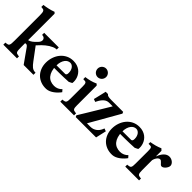

<svg xmlns="http://www.w3.org/2000/svg" viewBox="80 -1578 2420 2420"><g transform="rotate(45 1289.5 -368.5)"><path d="M187.5 -142.1Q187.5 -107.9 189 -87.6Q190.4 -67.4 195.8 -56.6Q201.2 -45.9 211.4 -42Q221.7 -38.1 238.8 -36.1L250.5 -35.6V0H6.8V-37.1L18.1 -37.6Q35.6 -39.6 46.1 -43.2Q56.6 -46.9 62.3 -57.4Q67.9 -67.9 69.6 -87.6Q71.3 -107.4 71.3 -141.1V-583Q71.3 -612.3 69.1 -629.9Q66.9 -647.5 61 -657Q55.2 -666.5 45.4 -669.9Q35.6 -673.3 20.5 -673.8L9.3 -674.3V-711.4Q44.4 -715.3 87.6 -724.9Q130.9 -734.4 170.4 -749.5Q170.9 -749 173.6 -746.6Q176.3 -744.1 179.2 -741.2Q182.1 -738.3 184.6 -735.6Q187 -732.9 187.5 -732.4ZM178.7 -260.3Q192.9 -259.8 215.3 -271Q237.8 -282.2 262.7 -305.7L294.9 -338.4Q309.6 -353.5 314.9 -369.1Q320.3 -384.8 317.4 -397.9Q314.5 -411.1 304 -420.7Q293.5 -430.2 276.9 -432.1L265.1 -432.6V-469.7H525.9V-432.6L514.2 -432.1Q494.6 -430.2 472.9 -420.9Q451.2 -411.6 429.7 -398.2Q408.2 -384.8 388.2 -368.2Q368.2 -351.6 351.6 -335.4L301.3 -282.2L424.3 -117.2Q439 -97.7 451.4 -83.3Q463.9 -68.8 476.3 -59.1Q488.8 -49.3 502.2 -43.9Q515.6 -38.6 532.2 -37.6L543.9 -37.1V0H369.6Q367.2 -2.9 356.9 -17.3Q346.7 -31.7 332.3 -52Q317.9 -72.3 301.8 -95Q285.6 -117.7 271.7 -137.5Q257.8 -157.2 248.3 -170.7Q238.8 -184.1 237.8 -185.5Q228 -198.7 220.2 -204.1Q212.4 -209.5 205.1 -209.5Q191.9 -209.5 178.7 -205.6Z M651.9 -290 822.3 -290.5Q832.5 -294.9 837.2 -303Q841.8 -311 841.8 -331.1Q841.8 -355 835.7 -374.3Q829.6 -393.6 819.1 -407.2Q808.6 -420.9 794.9 -428.5Q781.2 -436 766.1 -436Q747.1 -436 729 -426.8Q710.9 -417.5 696.8 -398.7Q682.6 -379.9 673.8 -351.6Q665 -323.2 665 -285.2Q665 -233.9 676.5 -196.3Q688 -158.7 708.7 -133.8Q729.5 -108.9 759 -96.7Q788.6 -84.5 824.7 -84.5Q856.4 -84.5 884 -96.9Q911.6 -109.4 930.2 -130.4L955.6 -101.6Q942.4 -83 923.6 -63.5Q904.8 -43.9 882.6 -27.3Q860.4 -10.7 835.4 0.2Q810.5 11.2 784.7 12.7Q730.5 15.1 686.3 -1.5Q642.1 -18.1 610.8 -49.3Q579.6 -80.6 562.5 -124.3Q545.4 -168 545.4 -219.7Q545.4 -271.5 561.8 -318.8Q578.1 -366.2 608.2 -402.3Q638.2 -438.5 681.4 -460Q724.6 -481.4 777.8 -481.4Q814 -481.4 842.8 -471.9Q871.6 -462.4 893.3 -446.3Q915 -430.2 930.2 -409.2Q945.3 -388.2 953.9 -365Q962.4 -341.8 964.8 -318.4Q967.3 -294.9 963.9 -273.9Q960.4 -271.5 954.6 -268.3Q948.7 -265.1 942.4 -262Q936 -258.8 930.2 -256.1Q924.3 -253.4 920.4 -251.5Q883.8 -249.5 842.3 -248Q800.8 -246.6 762.7 -246.1Q724.6 -245.6 694.3 -245.6Q664.1 -245.6 649.9 -245.6Z M1211.9 -627.9Q1211.9 -611.8 1205.8 -597.7Q1199.7 -583.5 1189.5 -573.2Q1179.2 -563 1165.3 -556.9Q1151.4 -550.8 1135.7 -550.8Q1120.1 -550.8 1106.4 -556.9Q1092.8 -563 1082.5 -573.2Q1072.3 -583.5 1066.4 -597.7Q1060.5 -611.8 1060.5 -627.9Q1060.5 -643.6 1066.4 -657.2Q1072.3 -670.9 1082.5 -681.2Q1092.8 -691.4 1106.4 -697.5Q1120.1 -703.6 1135.7 -703.6Q1151.4 -703.6 1165.3 -697.5Q1179.2 -691.4 1189.5 -681.2Q1199.7 -670.9 1205.8 -657.2Q1211.9 -643.6 1211.9 -627.9ZM1203.6 -119.6Q1203.6 -94.7 1205.3 -79.6Q1207 -64.5 1212.4 -55.7Q1217.8 -46.9 1227.8 -43.2Q1237.8 -39.6 1253.9 -37.6L1267.1 -37.1V0H1022.5V-37.1L1035.2 -37.6Q1051.8 -39.6 1061.8 -43.5Q1071.8 -47.4 1077.1 -56.4Q1082.5 -65.4 1084.5 -80.3Q1086.4 -95.2 1086.4 -119.1L1086.9 -329.1Q1086.9 -354 1085 -369.1Q1083 -384.3 1077.6 -392.3Q1072.3 -400.4 1062.7 -402.8Q1053.2 -405.3 1037.6 -405.3L1026.4 -404.8V-441.9Q1070.3 -447.3 1107.9 -457.3Q1145.5 -467.3 1185.1 -485.4L1192.9 -477.5Q1196.3 -474.6 1199.5 -471.4Q1202.6 -468.3 1203.6 -465.8Z M1298.3 -322.8Q1301.8 -335.9 1307.4 -359.4Q1313 -382.8 1319.1 -408.2Q1325.2 -433.6 1330.6 -456.8Q1335.9 -480 1338.9 -492.7H1379.4Q1389.2 -478 1408.9 -473.6Q1428.7 -469.2 1462.4 -469.2H1673.8L1683.1 -446.8L1453.1 -44.4H1516.6Q1540 -44.4 1560.3 -51.5Q1580.6 -58.6 1596.9 -70.6Q1613.3 -82.5 1625.5 -98.4Q1637.7 -114.3 1645.5 -132.3L1655.3 -155.3L1692.4 -141.1L1660.2 0H1297.4L1287.1 -21.5Q1290.5 -27.3 1302.2 -46.4Q1314 -65.4 1330.8 -93Q1347.7 -120.6 1368.2 -154.5Q1388.7 -188.5 1409.7 -223.4Q1430.7 -258.3 1451.2 -292.2Q1471.7 -326.2 1488.3 -353.8Q1504.9 -381.3 1516.4 -400.4Q1527.8 -419.4 1531.2 -425.3H1466.8Q1427.7 -425.3 1397.9 -398.9Q1368.2 -372.6 1346.7 -329.6L1335.9 -308.6Z M1827.6 -290 1998 -290.5Q2008.3 -294.9 2012.9 -303Q2017.6 -311 2017.6 -331.1Q2017.6 -355 2011.5 -374.3Q2005.4 -393.6 1994.9 -407.2Q1984.4 -420.9 1970.7 -428.5Q1957 -436 1941.9 -436Q1922.9 -436 1904.8 -426.8Q1886.7 -417.5 1872.6 -398.7Q1858.4 -379.9 1849.6 -351.6Q1840.8 -323.2 1840.8 -285.2Q1840.8 -233.9 1852.3 -196.3Q1863.8 -158.7 1884.5 -133.8Q1905.3 -108.9 1934.8 -96.7Q1964.4 -84.5 2000.5 -84.5Q2032.2 -84.5 2059.8 -96.9Q2087.4 -109.4 2106 -130.4L2131.3 -101.6Q2118.2 -83 2099.4 -63.5Q2080.6 -43.9 2058.3 -27.3Q2036.1 -10.7 2011.2 0.2Q1986.3 11.2 1960.4 12.7Q1906.2 15.1 1862.1 -1.5Q1817.9 -18.1 1786.6 -49.3Q1755.4 -80.6 1738.3 -124.3Q1721.2 -168 1721.2 -219.7Q1721.2 -271.5 1737.5 -318.8Q1753.9 -366.2 1783.9 -402.3Q1814 -438.5 1857.2 -460Q1900.4 -481.4 1953.6 -481.4Q1989.7 -481.4 2018.6 -471.9Q2047.4 -462.4 2069.1 -446.3Q2090.8 -430.2 2106 -409.2Q2121.1 -388.2 2129.6 -365Q2138.2 -341.8 2140.6 -318.4Q2143.1 -294.9 2139.6 -273.9Q2136.2 -271.5 2130.4 -268.3Q2124.5 -265.1 2118.2 -262Q2111.8 -258.8 2106 -256.1Q2100.1 -253.4 2096.2 -251.5Q2059.6 -249.5 2018.1 -248Q1976.6 -246.6 1938.5 -246.1Q1900.4 -245.6 1870.1 -245.6Q1839.8 -245.6 1825.7 -245.6Z M2362.3 -119.1Q2362.3 -92.8 2364.5 -77.1Q2366.7 -61.5 2372.3 -52.7Q2377.9 -43.9 2387.9 -40.5Q2397.9 -37.1 2414.6 -35.2L2426.3 -34.7V0H2180.2V-34.7L2191.4 -35.2Q2209 -37.1 2219.5 -40.5Q2230 -43.9 2235.6 -52.5Q2241.2 -61 2243.2 -76.4Q2245.1 -91.8 2245.1 -118.2L2245.6 -338.9Q2245.6 -363.3 2243.9 -377.7Q2242.2 -392.1 2236.8 -399.7Q2231.4 -407.2 2221.9 -409.4Q2212.4 -411.6 2196.3 -410.6L2185.1 -410.2V-441.9Q2226.6 -448.7 2263.9 -458.7Q2301.3 -468.8 2339.4 -485.4L2362.3 -462.9ZM2364.3 -366.7Q2374 -393.1 2386.7 -414.6Q2399.4 -436 2414.8 -451.4Q2430.2 -466.8 2448 -475.1Q2465.8 -483.4 2485.4 -483.4Q2503.9 -483.4 2520.3 -477.1Q2536.6 -470.7 2549.3 -460.2Q2562 -449.7 2569.3 -436.5Q2576.7 -423.3 2576.7 -409.7Q2576.7 -396.5 2569.6 -381.6Q2562.5 -366.7 2551.8 -354Q2541 -341.3 2528.1 -333Q2515.1 -324.7 2502.9 -324.7Q2491.7 -324.7 2482.4 -332.5Q2473.1 -340.3 2461.9 -354Q2453.6 -362.8 2445.3 -369.6Q2437 -376.5 2427.2 -376.5Q2414.1 -376.5 2402.6 -367.7Q2391.1 -358.9 2382.1 -344.7Q2373 -330.6 2366.5 -312Q2359.9 -293.5 2356.4 -274.4L2349.6 -366.2Z"/></g></svg>

Font: Varendra
Style: Regular
Weight: 700
Designer: Jacob Thomas
Foundry: Bangla Type Foundry
Version: Version 1.008